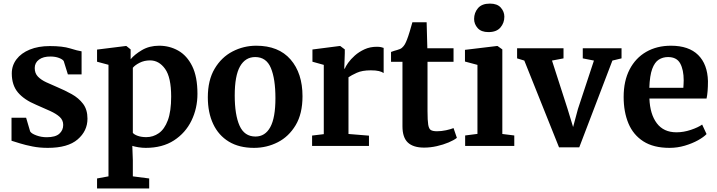

<svg xmlns="http://www.w3.org/2000/svg" viewBox="-20 -830 4078 1092"><path d="M128.5 -160.5 151.5 -82.5Q159 -70 187 -59.8Q215 -49.5 245.5 -49.5Q295 -49.5 317.2 -69.2Q339.5 -89 339.5 -119.5Q339.5 -146.5 319.8 -164.8Q300 -183 264.8 -199Q229.5 -215 184.5 -234.5Q117.5 -262.5 82.2 -304Q47 -345.5 47 -412.5Q47 -457.5 73.8 -492.8Q100.5 -528 149.2 -548Q198 -568 263.5 -568Q336 -568 378.5 -554.8Q421 -541.5 444 -538V-407H366L342.5 -482.5Q336.5 -492.5 315.5 -500.5Q294.5 -508.5 267.5 -508.5Q226 -509 201.8 -491Q177.5 -473 177.5 -443Q177.5 -413 195.8 -394.2Q214 -375.5 243.2 -362Q272.5 -348.5 305.5 -334.5Q348.5 -316.5 388 -294.5Q427.5 -272.5 452.5 -239.5Q477.5 -206.5 477.5 -155Q477.5 -85 421.5 -37Q365.5 11 252 11Q205 11 164.8 3Q124.5 -5 93.8 -14.5Q63 -24 45.5 -29.5V-160.5Z M1103 -296.5Q1103 -214 1069 -144Q1035 -74 969.5 -31.5Q904 11 808.5 11Q788.5 11 767 7.5Q745.5 4 732.5 -0.5L735.5 81.5V173L828.5 185V242H532V185L597 173V-461.5L532 -479V-548L696.5 -568.5H698.5L723 -549V-493Q745 -520 787.2 -545Q829.5 -570 885.5 -570Q944 -570 993.5 -542.2Q1043 -514.5 1073 -454.2Q1103 -394 1103 -296.5ZM833.5 -486.5Q800.5 -486.5 774 -473Q747.5 -459.5 735.5 -444.5V-74.5Q742.5 -65 763.2 -57.5Q784 -50 812 -50Q851 -50 883.2 -72.5Q915.5 -95 934.5 -145.8Q953.5 -196.5 953.5 -280.5Q953.5 -390 919 -438.2Q884.5 -486.5 833.5 -486.5Z M1162 -276.5Q1162 -374 1200.8 -439.2Q1239.5 -504.5 1302.5 -537.2Q1365.5 -570 1437.5 -570Q1564.5 -570 1632.5 -491.8Q1700.5 -413.5 1700.5 -282.5Q1700.5 -183 1661.5 -118Q1622.5 -53 1559.8 -21Q1497 11 1424.5 11Q1340 11 1281.5 -24.5Q1223 -60 1192.5 -124.8Q1162 -189.5 1162 -276.5ZM1433 -53.5Q1488 -53.5 1517.2 -106.8Q1546.5 -160 1546.5 -272Q1546.5 -381.5 1520.5 -443.5Q1494.5 -505.5 1431.5 -505.5Q1375.5 -505.5 1345.2 -452.5Q1315 -399.5 1315 -287Q1315 -177 1342.5 -115.2Q1370 -53.5 1433 -53.5Z M1755 0V-59L1821.5 -67V-461L1757 -479V-548.5L1912.5 -568.5H1915L1941 -549V-527L1938 -439.5H1941Q1945.5 -452 1960 -472.5Q1974.5 -493 1998 -514Q2021.5 -535 2053 -549.5Q2084.5 -564 2123 -564Q2137 -564 2146.8 -562Q2156.5 -560 2162 -557.5V-414.5Q2152.5 -421.5 2135 -425.8Q2117.5 -430 2088.5 -430Q2040 -430 2009.2 -416Q1978.5 -402 1962 -390.5V-68L2078.5 -58.5V0Z M2392 9.5Q2330.5 9.5 2299.8 -19.2Q2269 -48 2269 -112V-478.5H2204V-534.5Q2221 -541 2239.2 -545.8Q2257.5 -550.5 2266.5 -558.5Q2276.5 -567.5 2282.2 -577.5Q2288 -587.5 2294.5 -604Q2302 -623 2310.8 -652.5Q2319.5 -682 2325.5 -703.5H2406.5L2410.5 -555.5H2559.5V-478.5H2411.5V-197.5Q2411.5 -144.5 2415.5 -120.5Q2419.5 -96.5 2431 -90Q2442.5 -83.5 2465.5 -83.5Q2490.5 -83.5 2517 -89.2Q2543.5 -95 2559.5 -101.5L2578.5 -46Q2561.5 -32.5 2531.2 -19.8Q2501 -7 2464.5 1.2Q2428 9.5 2392 9.5Z M2695.5 -68.5V-461L2624.5 -480V-546.5L2807.5 -568.5H2809.5L2837 -549V-68L2905 -59.5V0H2625.5V-59.5ZM2757.5 -647.5Q2717 -647.5 2696.8 -670.2Q2676.5 -693 2676.5 -722Q2676.5 -757.5 2698.5 -783.5Q2720.5 -809.5 2766 -809.5H2767Q2808 -809.5 2828.2 -786.8Q2848.5 -764 2848.5 -735Q2848.5 -699.5 2826.2 -673.5Q2804 -647.5 2758.5 -647.5Z M2921 -498V-555.5H3185V-498L3119.5 -485.5L3207.5 -212.5L3239.5 -107.5L3267 -210L3358 -485.5L3294.5 -498V-555.5H3515V-498L3463 -485.5L3274.5 8H3159.5L2962 -485.5Z M3788 11Q3697 11 3639.2 -26Q3581.5 -63 3554.2 -128.2Q3527 -193.5 3527 -278.5Q3527 -369.5 3560.8 -434.8Q3594.5 -500 3655.2 -535Q3716 -570 3796 -570Q3897.5 -570 3950.8 -517.2Q4004 -464.5 4006.5 -368.5Q4006.5 -305.5 3998.5 -269.5H3673.5Q3677 -180 3715.8 -128.8Q3754.5 -77.5 3827.5 -77.5Q3868 -77.5 3909.5 -91.5Q3951 -105.5 3973.5 -121.5L3998.5 -67.5Q3982.5 -50.5 3949.8 -32.2Q3917 -14 3874.8 -1.5Q3832.5 11 3788 11ZM3673 -330.5H3866.5Q3867 -341 3867.8 -352.5Q3868.5 -364 3868.5 -373Q3868.5 -432.5 3848.8 -469Q3829 -505.5 3779.5 -505.5Q3750 -505.5 3726.8 -490.8Q3703.5 -476 3689.5 -438.2Q3675.5 -400.5 3673 -330.5Z"/></svg>

Font: Merriweather
Style: Bold
Weight: 700
Designer: Eben Sorkin
Foundry: Eben Sorkin
Version: Version 2.100; ttfautohint (v1.7.19-72a1) -l 8 -r 50 -G 200 